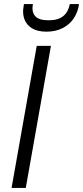

<svg xmlns="http://www.w3.org/2000/svg" viewBox="-20 -926 409 946"><path d="M37 0 161 -700H231L107 0ZM209 -770Q164 -770 137 -787Q110 -804 100 -832Q90 -860 96 -893L98 -906H142Q135 -868 153 -847Q171 -826 219 -826Q267 -826 292 -847Q317 -868 324 -906H369L367 -892Q360 -859 340.5 -831.5Q321 -804 287.5 -787Q254 -770 209 -770Z"/></svg>

Font: DM Sans 10pt Light
Style: Italic
Weight: 300
Italic angle: -10°
Version: Version 4.004;gftools[0.9.30]